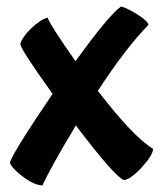

<svg xmlns="http://www.w3.org/2000/svg" viewBox="-20 -503 485 577"><path d="M405 1Q370 38 352 38Q323 26 208 -126Q127 9 108 54Q83 54 49 28Q18 5 10 -13Q10 -32 138 -221Q41 -356 41 -371Q47 -392 74 -418Q101 -444 123 -450Q131 -427 207 -319Q304 -454 343 -483Q354 -483 389 -462Q426 -439 426 -428Q358 -359 274 -230Q382 -90 440 -56Q440 -37 405 1Z"/></svg>

Font: Bubblegum Sans
Style: Regular
Weight: 400
Designer: Angel Koziupa and Alejandro Paul
Foundry: Angel Koziupa and Alejandro Paul
Version: Version 1.001